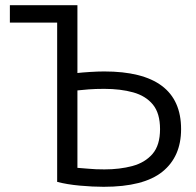

<svg xmlns="http://www.w3.org/2000/svg" viewBox="-20 -713 755 739"><path d="M379 6Q337 6 287.5 1.5Q238 -3 200 -13V-626H18V-693H278V-432Q295 -434 326 -436Q357 -438 381 -438Q677 -438 677 -216Q677 -110 605 -52Q533 6 379 6ZM382 -61Q441 -61 489.5 -74Q538 -87 567 -120.5Q596 -154 596 -216Q596 -277 568.5 -310.5Q541 -344 492.5 -357.5Q444 -371 381 -371Q347 -371 321 -369Q295 -367 278 -365V-67Q296 -66 321.5 -63.5Q347 -61 382 -61Z"/></svg>

Font: Ubuntu Sans
Style: Regular
Weight: 400
Designer: Dalton Maag Ltd
Foundry: Dalton Maag Ltd
Version: Version 1.006; ttfautohint (v1.8.4.7-5d5b)